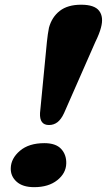

<svg xmlns="http://www.w3.org/2000/svg" viewBox="-20 -764 442 794"><path d="M315.5 -744.5Q371 -744.5 390.2 -719Q409.5 -693.5 397.5 -649.5Q391 -624.5 374.5 -591L245 -296.5Q233 -270.5 217.8 -258.8Q202.5 -247 182.5 -247Q143 -247 145.5 -296.5L174 -591Q175.5 -606 177.8 -622.2Q180 -638.5 182.5 -649.5Q194.5 -693.5 227.2 -719Q260 -744.5 315.5 -744.5ZM121.5 10Q73.5 10 48.5 -12.8Q23.5 -35.5 24.5 -68.5Q25.5 -109 62.5 -140.5Q99.5 -172 163.5 -172Q211 -172 233 -148Q255 -124 254 -88Q253 -47.5 216.8 -18.8Q180.5 10 121.5 10Z"/></svg>

Font: Fraunces 9pt S100
Style: Bold Italic
Weight: 700
Italic angle: -16°
Version: Version 1.000; ttfautohint (v1.8.3)